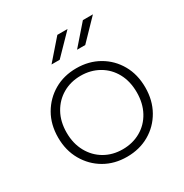

<svg xmlns="http://www.w3.org/2000/svg" viewBox="-168 -858 956 996"><g transform="rotate(-30 310.0 -360.5)"><path d="M310 4Q235 4 176.5 -30Q118 -64 83.5 -124Q49 -184 49 -261Q49 -339 83.5 -398.5Q118 -458 176.5 -492Q235 -526 310 -526Q385 -526 444 -492Q503 -458 537 -398.5Q571 -339 571 -261Q571 -184 537 -124Q503 -64 444 -30Q385 4 310 4ZM310 -41Q370 -41 418 -68.5Q466 -96 493 -146Q520 -196 520 -261Q520 -327 493 -376.5Q466 -426 418 -453.5Q370 -481 310 -481Q250 -481 202.5 -453.5Q155 -426 127.5 -376.5Q100 -327 100 -261Q100 -196 127.5 -146Q155 -96 202.5 -68.5Q250 -41 310 -41ZM362 -607 465 -725H525L411 -607ZM209 -607 312 -725H373L258 -607Z"/></g></svg>

Font: Montserrat Z Light
Style: Regular
Weight: 300
Designer: Julieta Ulanovsky
Foundry: Julieta Ulanovsky
Version: Version 8.000